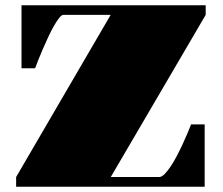

<svg xmlns="http://www.w3.org/2000/svg" viewBox="-20 -712 850 732"><path d="M41.5 -37.1 401.9 -655.3H221.7Q214.8 -655.3 205.6 -643.6Q196.3 -631.8 185.8 -613.5Q175.3 -595.2 164.6 -572.3Q153.8 -549.3 144 -526.6Q134.3 -503.9 126.2 -483.9Q118.2 -463.9 113.8 -451.7H62V-691.9H764.2V-655.3L402.3 -37.1H586.9Q596.2 -37.1 607.7 -48.6Q619.1 -60.1 631.1 -78.1Q643.1 -96.2 654.8 -118.7Q666.5 -141.1 676.8 -163.3Q687 -185.5 695.3 -205.3Q703.6 -225.1 708.5 -237.8H760.3V0H41.5Z"/></svg>

Font: GravitasOne
Style: Regular
Weight: 400
Designer: Riccardo De Franceschi
Foundry: Sorkin Type Co.
Version: Version 1.001